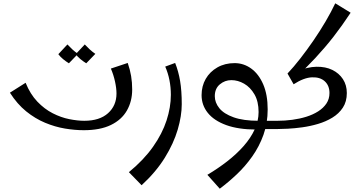

<svg xmlns="http://www.w3.org/2000/svg" viewBox="-20 -781 2179 1162"><path d="M487 7Q433 7 373 -3Q313 -13 253 -38Q193 -63 138.5 -107Q84 -151 40 -220L135 -280Q163 -211 206 -166Q249 -121 299 -95.5Q349 -70 399 -60Q449 -50 490 -50Q583 -50 634 -96Q685 -142 685 -215Q685 -247 676 -288Q667 -329 651 -366L753 -400Q767 -360 773.5 -321Q780 -282 780 -239Q780 -168 748 -112Q716 -56 651 -24.5Q586 7 487 7ZM397 -398Q379 -409 362 -423Q345 -437 333 -453L388 -512Q403 -496 418 -482Q433 -468 452 -455ZM502 -398Q484 -409 467 -423Q450 -437 438 -453L493 -512Q508 -496 523 -482Q538 -468 557 -455Z M837 340 760 261Q850 187 906 107.5Q962 28 988 -52Q1014 -132 1014 -207Q1014 -253 1005.5 -296Q997 -339 980 -378L1040 -400Q1060 -350 1070 -291Q1080 -232 1080 -150Q1080 -80 1055.5 3.5Q1031 87 977.5 173.5Q924 260 837 340Z M1555 0V-50Q1581 -50 1606.5 -50Q1632 -50 1660 -50L1680 -25L1660 0Q1632 0 1606.5 0Q1581 0 1555 0ZM1310 361 1235 277Q1299 239 1355 195.5Q1411 152 1454 103.5Q1497 55 1521 3Q1545 -49 1545 -103Q1545 -167 1520 -210Q1495 -253 1457.5 -274.5Q1420 -296 1380 -296Q1341 -296 1310.5 -270.5Q1280 -245 1280 -199Q1280 -160 1307.5 -126Q1335 -92 1394 -71Q1453 -50 1545 -50L1532 3Q1423 3 1349 -24Q1275 -51 1237.5 -98Q1200 -145 1200 -205Q1200 -260 1225 -303.5Q1250 -347 1295.5 -373Q1341 -399 1400 -399Q1455 -399 1500.5 -366Q1546 -333 1573 -270.5Q1600 -208 1600 -119Q1600 -36 1574.5 35Q1549 106 1506.5 166Q1464 226 1412.5 274.5Q1361 323 1310 361Z M1750 -292 1720 -336Q1757 -375 1797.5 -427Q1838 -479 1877.5 -536.5Q1917 -594 1951 -652Q1985 -710 2009 -761L2102 -704Q2050 -625 1999 -559.5Q1948 -494 1888.5 -430Q1829 -366 1750 -292ZM1660 0V-50Q1704 -50 1749 -56Q1794 -62 1834 -74.5Q1874 -87 1905.5 -107Q1937 -127 1955.5 -154.5Q1974 -182 1974 -218Q1974 -263 1945.5 -289Q1917 -315 1868 -313Q1819 -311 1757 -271L1720 -336L1779 -350Q1841 -376 1895.5 -377Q1950 -378 1991 -358Q2032 -338 2055.5 -302Q2079 -266 2079 -218Q2079 -166 2055 -129.5Q2031 -93 1991.5 -69Q1952 -45 1904.5 -31Q1857 -17 1809.5 -10.5Q1762 -4 1722.5 -2Q1683 0 1660 0Z"/></svg>

Font: Marhey Light Light
Style: Regular
Weight: 300
Version: Version 1.000